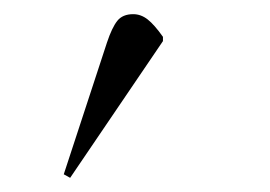

<svg xmlns="http://www.w3.org/2000/svg" viewBox="-20 -785 381 271"><path d="M79 -534 70 -539 131 -725Q138 -746 145.5 -755.5Q153 -765 168 -765Q179 -765 188.5 -757.5Q198 -750 210 -733V-727Z"/></svg>

Font: Literata 72pt Light
Style: Regular
Weight: 300
Designer: Latin by Veronika Burian and Jose Scaglione. Greek by Irene Vlachou. Cyrillic by Vera Evstafieva.
Foundry: TypeTogether
Version: Version 3.002